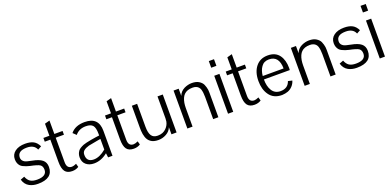

<svg xmlns="http://www.w3.org/2000/svg" viewBox="-1 -1453 4614 2258"><g transform="rotate(-20 2306.0 -324.0)"><path d="M345 -367Q317 -435 226 -435Q109 -435 109 -352Q109 -322 132 -303Q150 -286 193 -278Q209 -273 233 -269Q316 -254 355 -222.5Q394 -191 394 -133Q394 11 206 11Q146 11 101 -13Q49 -41 31 -105L81 -124Q98 -79 128.5 -59Q159 -39 213 -39Q334 -39 334 -120Q334 -164 306 -183Q278 -201 189 -219Q144 -229 106 -248Q71 -264 55 -305Q47 -327 47 -353Q47 -414 95 -449.5Q143 -485 222 -485Q287 -485 326.5 -463.5Q366 -442 390 -392Z M718 -15Q683 8 636 8Q574 8 546.5 -29.5Q519 -67 519 -151V-428H449V-475H524V-626L586 -643V-475H689V-428H586V-121Q586 -42 650 -42Q671 -42 706 -58Z M1079 -54Q999 11 909 11Q848 11 809.5 -22Q771 -55 771 -114Q771 -158 797 -193Q814 -216 867 -238Q897 -249 968 -262Q980 -265 1029 -272L1075 -278V-298Q1075 -375 1050 -404.5Q1025 -434 963 -434Q878 -434 830 -374Q830 -375 790 -412Q848 -485 967 -485Q1141 -485 1141 -313V0H1086ZM1075 -235 1029 -227Q954 -214 922 -207Q881 -196 856 -176Q833 -158 833 -123Q833 -34 921 -34Q995 -34 1075 -102Z M1489 -15Q1454 8 1407 8Q1345 8 1317.5 -29.5Q1290 -67 1290 -151V-428H1220V-475H1295V-626L1357 -643V-475H1460V-428H1357V-121Q1357 -42 1421 -42Q1442 -42 1477 -58Z M1877 -475H1943V0H1879V-89Q1861 -42 1814 -15.5Q1767 11 1713 11Q1652 11 1618 -15Q1586 -38 1572 -79Q1559 -117 1557 -161Q1556 -173 1556 -202V-475H1622V-188Q1622 -113 1645.5 -76.5Q1669 -40 1724 -40Q1791 -40 1831 -82Q1865 -116 1874 -163Q1877 -182 1877 -202Z M2078 0V-475H2142V-460V-431V-398V-385Q2161 -436 2212 -462Q2260 -485 2308 -485Q2362 -485 2396 -464Q2431 -442 2444 -413Q2459 -378 2464 -344Q2466 -316 2466 -308V-271V0H2401V-279Q2401 -335 2389 -374Q2376 -411 2341 -424Q2324 -431 2298 -431Q2229 -431 2192 -394Q2160 -362 2148 -296Q2143 -264 2143 -232V0Z M2587 0V-475H2652V0ZM2586 -576V-659H2651V-576Z M3000 -15Q2965 8 2918 8Q2856 8 2828.5 -29.5Q2801 -67 2801 -151V-428H2731V-475H2806V-626L2868 -643V-475H2971V-428H2868V-121Q2868 -42 2932 -42Q2953 -42 2988 -58Z M3383 -277Q3381 -436 3256 -436Q3192 -436 3160 -389Q3128 -345 3122 -277ZM3402 -420Q3446 -358 3446 -261Q3446 -242 3445 -234H3121Q3121 -149 3153 -97Q3188 -38 3260 -38Q3353 -38 3380 -120L3431 -108Q3420 -70 3393.5 -42Q3367 -14 3333 -2Q3302 9 3262 11H3260Q3154 11 3102 -65Q3054 -133 3054 -238Q3054 -350 3108.5 -417.5Q3163 -485 3258 -485Q3355 -485 3402 -420Z M3546 0V-475H3610V-460V-431V-398V-385Q3629 -436 3680 -462Q3728 -485 3776 -485Q3830 -485 3864 -464Q3899 -442 3912 -413Q3927 -378 3932 -344Q3934 -316 3934 -308V-271V0H3869V-279Q3869 -335 3857 -374Q3844 -411 3809 -424Q3792 -431 3766 -431Q3697 -431 3660 -394Q3628 -362 3616 -296Q3611 -264 3611 -232V0Z M4336 -367Q4308 -435 4217 -435Q4100 -435 4100 -352Q4100 -322 4123 -303Q4141 -286 4184 -278Q4200 -273 4224 -269Q4307 -254 4346 -222.5Q4385 -191 4385 -133Q4385 11 4197 11Q4137 11 4092 -13Q4040 -41 4022 -105L4072 -124Q4089 -79 4119.5 -59Q4150 -39 4204 -39Q4325 -39 4325 -120Q4325 -164 4297 -183Q4269 -201 4180 -219Q4135 -229 4097 -248Q4062 -264 4046 -305Q4038 -327 4038 -353Q4038 -414 4086 -449.5Q4134 -485 4213 -485Q4278 -485 4317.5 -463.5Q4357 -442 4381 -392Z M4486 0V-475H4551V0ZM4485 -576V-659H4550V-576Z"/></g></svg>

Font: Pavanam
Style: Regular
Weight: 400
Designer: Tharique Azeez
Foundry: Tharique Azeez
Version: Version 1.86; ttfautohint (v1.3) -l 8 -r 50 -G 200 -x 14 -D 